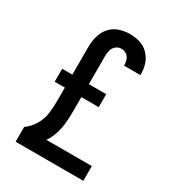

<svg xmlns="http://www.w3.org/2000/svg" viewBox="-180 -846 859 948"><g transform="rotate(30 250.0 -371.5)"><path d="M57 0H443V-84H184Q203 -112 213 -145Q223 -178 225.5 -212Q228 -246 228 -279V-353H327V-427H228V-585Q228 -602 232 -619Q236 -636 249.5 -647.5Q263 -659 280 -659Q296 -659 309 -650.5Q322 -642 327.5 -627Q333 -612 333 -596Q333 -595 332 -593H426Q426 -597 426 -601Q426 -630 416.5 -657.5Q407 -685 386 -706Q365 -727 337 -735Q309 -743 280 -743Q250 -743 220.5 -733Q191 -723 170.5 -699.5Q150 -676 142 -646Q134 -616 134 -585V-427H76V-353H134V-279Q134 -243 129.5 -206.5Q125 -170 106 -138Q87 -106 57 -84Z"/></g></svg>

Font: Iosevka SS08 Medium
Style: Regular
Weight: 500
Monospace: yes
Designer: Belleve Invis
Foundry: Belleve Invis
Version: Version 3.4.3; ttfautohint (v1.8.3)